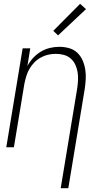

<svg xmlns="http://www.w3.org/2000/svg" viewBox="-20 -774 540 1009"><path d="M299 215 386 -311Q389 -332 390 -354Q391 -376 387.5 -396.5Q384 -417 375 -435.5Q366 -454 351 -467Q336 -480 315.5 -485.5Q295 -491 273 -491Q253 -491 233 -486.5Q213 -482 194 -471.5Q175 -461 160 -445.5Q145 -430 134.5 -411.5Q124 -393 118 -373Q112 -353 108 -333L53 0H13L99 -520H139L124 -427Q136 -450 154 -469.5Q172 -489 194.5 -502.5Q217 -516 242 -522Q267 -528 292 -528Q318 -528 343 -521Q368 -514 386 -497Q404 -480 414 -457Q424 -434 428 -409Q432 -384 430.5 -357.5Q429 -331 425 -305L339 215ZM285 -588 260 -612 401 -754 432 -726Z"/></svg>

Font: Iosevka SS04 XLt Obl
Style: Regular
Weight: 200
Italic angle: -9°
Monospace: yes
Designer: Belleve Invis
Foundry: Belleve Invis
Version: Version 19.0.0; ttfautohint (v1.8.4)